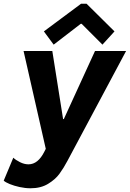

<svg xmlns="http://www.w3.org/2000/svg" viewBox="-60 -800 699 1034"><path d="M-40 172.9 11.7 49.3Q23.9 61.5 47.4 73.2Q70.8 85 93.3 85Q145 85 179.2 16.1L186.5 1.5L66.9 -525.4H221.7L279.8 -158.7H283.7L451.7 -525.4H619.1L303.2 66.4Q282.2 106 260 136.2Q237.8 166.5 198.7 190.2Q159.7 213.9 104.5 213.9Q75.7 213.9 45.7 207.3Q15.6 200.7 -7.6 191.2Q-30.8 181.6 -40 172.9ZM176.3 -630.9 376.5 -779.8H406.2L556.6 -630.9L491.7 -559.6L379.4 -671.9H375L229 -559.6Z"/></svg>

Font: Reddit Sans Vanilla ExtraBold
Style: Italic
Weight: 800
Italic angle: -11.25°
Designer: Stephen Hutchings
Version: Version 1.013